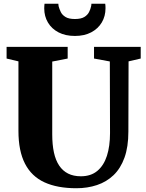

<svg xmlns="http://www.w3.org/2000/svg" viewBox="-20 -992 775 1020"><path d="M386 8Q284.5 8 216 -23.5Q147.5 -55 112.8 -122.5Q78 -190 78 -296.5V-666L15 -681V-743H339.5V-681L257.5 -665V-278.5Q257.5 -223.5 266.5 -182Q275.5 -140.5 294.5 -112.2Q313.5 -84 342 -69.8Q370.5 -55.5 409.5 -55.5Q463 -55.5 497.2 -84.2Q531.5 -113 548 -164.2Q564.5 -215.5 564.5 -284.5L563.5 -665.5L479.5 -681V-743H727.5V-681L663 -666L662 -293Q662 -211.5 641.2 -154.2Q620.5 -97 583 -61.2Q545.5 -25.5 495 -8.8Q444.5 8 386 8ZM378 -801Q327.5 -801 291 -820Q254.5 -839 234.8 -872.2Q215 -905.5 215 -947.5Q215 -954.5 215.5 -960.5Q216 -966.5 216.5 -972H290Q290 -969.5 290.5 -965.8Q291 -962 291.5 -958.5Q295.5 -943.5 303 -928Q310.5 -912.5 328 -901.8Q345.5 -891 378 -891Q410 -891 427.5 -901.5Q445 -912 453 -927.8Q461 -943.5 464 -958.5Q465 -962 465.2 -965.8Q465.5 -969.5 465.5 -972H539Q540 -966.5 540.2 -960.8Q540.5 -955 540.5 -948Q540.5 -906 520.8 -872.8Q501 -839.5 464.5 -820.2Q428 -801 378 -801Z"/></svg>

Font: Merriweather 36pt Black
Style: Regular
Weight: 900
Version: Version 2.100